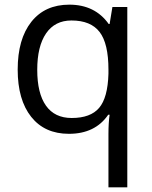

<svg xmlns="http://www.w3.org/2000/svg" viewBox="-20 -565 653 825"><path d="M288 -58Q369 -58 406 -101.5Q443 -145 446 -248V-266Q446 -378 408 -427.5Q370 -477 287 -477Q216 -477 178 -421.5Q140 -366 140 -265Q140 -164 177.5 -111Q215 -58 288 -58ZM276 10Q172 10 114 -63Q56 -136 56 -266Q56 -397 114.5 -471Q173 -545 278 -545Q388 -545 447 -462H451L463 -535H527V240H446V11Q446 -38 451 -72H445Q389 10 276 10Z"/></svg>

Font: Stephens Clock
Style: Regular
Weight: 400
Designer: Peter Wiegel (catfonts.de) with slight modifications by DT1.org
Version: Version 0.9.1